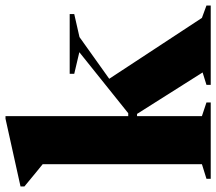

<svg xmlns="http://www.w3.org/2000/svg" viewBox="-74 -721 785 697"><g transform="rotate(-90 318.5 -372.5)"><path d="M245.5 -32 295 -15.5V0H18V-15.5L71 -32V-610Q61 -618 40 -635.2Q19 -652.5 -10 -676.5V-690.5L236 -745H245.5V-299.5H256L477.5 -477L399 -495.5V-512H616V-495.5L532.5 -476.5L381 -368.5L602 -32L647 -15.5V0H359V-15.5L404 -29.5L253.5 -267.5H245.5Z"/></g></svg>

Font: Newsreader 72pt
Style: Bold
Weight: 700
Designer: Hugues Gentile
Foundry: Production Type
Version: Version 1.003; ttfautohint (v1.8.3)